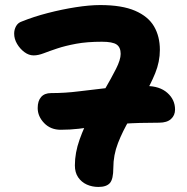

<svg xmlns="http://www.w3.org/2000/svg" viewBox="-20 -730 740 759"><path d="M369 9Q344 9 323 -0.5Q302 -10 289 -29Q276 -48 276 -76Q276 -126 294.5 -178Q313 -230 340 -280Q367 -330 393.5 -375.5Q420 -421 438.5 -457.5Q457 -494 457 -517Q457 -543 441 -554Q425 -565 383 -565Q324 -565 281 -557Q238 -549 206.5 -538.5Q175 -528 153 -519.5Q131 -511 113 -511Q94 -511 76.5 -524Q59 -537 47.5 -556.5Q36 -576 36 -597Q36 -613 43.5 -626.5Q51 -640 66 -645Q113 -664 169 -678.5Q225 -693 279.5 -701.5Q334 -710 376 -710Q462 -710 514 -687.5Q566 -665 589 -625.5Q612 -586 612 -533Q612 -486 593.5 -440.5Q575 -395 547.5 -349.5Q520 -304 492.5 -258Q465 -212 446.5 -164.5Q428 -117 428 -66Q428 -22 414.5 -6.5Q401 9 369 9ZM220 -217Q180 -217 154.5 -243.5Q129 -270 129 -303Q129 -331 142.5 -346.5Q156 -362 182 -362Q238 -362 292.5 -369Q347 -376 411 -383Q475 -390 558 -390Q611 -390 641.5 -363Q672 -336 672 -297Q672 -274 656 -259.5Q640 -245 609 -245Q528 -245 469.5 -241Q411 -237 368.5 -231Q326 -225 291 -221Q256 -217 220 -217Z"/></svg>

Font: Shantell Sans
Style: Bold
Weight: 700
Designer: Stephen Nixon, Anya Danilova, Shantell Martin
Foundry: Arrow Type
Version: Version 1.011;[c5ecc13dd]